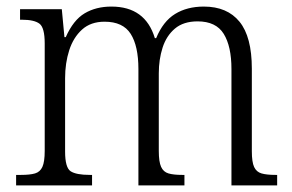

<svg xmlns="http://www.w3.org/2000/svg" viewBox="-20 -564 888 584"><path d="M29 0V-32H44Q71 -32 86.5 -36.5Q102 -41 109 -56.5Q116 -72 116 -105V-432Q116 -480 100 -492Q84 -504 47 -504H41V-536H168L176 -451H180Q203 -503 237.5 -523.5Q272 -544 319 -544Q422 -544 451 -448H455Q476 -499 512.5 -521.5Q549 -544 600 -544Q671 -544 708.5 -498Q746 -452 746 -355V-104Q746 -71 753 -56Q760 -41 775.5 -36.5Q791 -32 818 -32H823V0H684V-354Q684 -423 660.5 -461Q637 -499 581 -499Q538 -499 512 -477Q486 -455 474.5 -419Q463 -383 463 -341V-105Q463 -72 470 -56.5Q477 -41 492.5 -36.5Q508 -32 534 -32H541V0H401V-354Q401 -424 377.5 -461Q354 -498 298 -498Q256 -498 229.5 -474Q203 -450 190.5 -411Q178 -372 178 -326V-103Q178 -54 195 -43Q212 -32 253 -32H260V0Z"/></svg>

Font: Noto Serif Lao SemiCondensed Light
Style: Regular
Weight: 300
Width: 4
Designer: Monotype Design Team
Foundry: Monotype Imaging Inc.
Version: Version 2.003; ttfautohint (v1.8.4.7-5d5b)